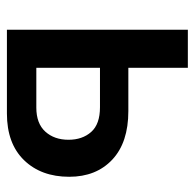

<svg xmlns="http://www.w3.org/2000/svg" viewBox="-24 -539 563 555"><g transform="rotate(90 257.5 -261.5)"><path d="M66 0V-523H176V-351H301Q392 -351 441.5 -304.5Q491 -258 491 -180Q491 -99 443 -49.5Q395 0 308 0ZM176 -85H291Q337 -85 360.5 -111Q384 -137 384 -178Q384 -218 361.5 -243.5Q339 -269 290 -269H176Z"/></g></svg>

Font: Raleway-v4020 SemiBold
Style: Regular
Weight: 600
Designer: Matt McInerney, Pablo Impallari, Rodrigo Fuenzalida
Foundry: Matt McInerney, Pablo Impallari, Rodrigo Fuenzalida
Version: Version 4.020;PS 004.020;hotconv 1.0.88;makeotf.lib2.5.64775